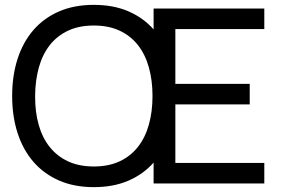

<svg xmlns="http://www.w3.org/2000/svg" viewBox="-20 -755 1158 790"><path d="M366 15Q285 15 222.5 -12.5Q160 -40 117.2 -89.5Q74.5 -139 52.2 -208Q30 -277 30 -360Q30 -443.5 52.2 -512.5Q74.5 -581.5 117.2 -631Q160 -680.5 222.5 -707.8Q285 -735 366 -735Q446 -735 507.5 -708.8Q569 -682.5 612 -634V-720H1067.5V-635.5H701.5V-410H1007.5V-325.5H701.5V-84.5H1067.5V0H612V-86Q569 -37.5 507.5 -11.2Q446 15 366 15ZM366 -70Q426.5 -70 471.8 -91Q517 -112 547.2 -150.2Q577.5 -188.5 592.5 -242Q607.5 -295.5 607.5 -360Q607.5 -424.5 592.5 -478Q577.5 -531.5 547.2 -569.8Q517 -608 471.8 -629Q426.5 -650 366 -650Q305.5 -650 260.5 -629Q215.5 -608 185.2 -569.8Q155 -531.5 140 -478Q125 -424.5 124.5 -360Q124 -295.5 139 -242Q154 -188.5 184.5 -150.2Q215 -112 260.2 -91Q305.5 -70 366 -70Z"/></svg>

Font: Vela Sans Med
Style: Regular
Weight: 500
Designer: Principal design: Mikhail Sharanda - project Manrope.
Design modification: Ravid Balaliev
Foundry: Mikhail Sharanda
Version: Version 1.001